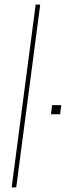

<svg xmlns="http://www.w3.org/2000/svg" viewBox="-20 -820 320 840"><path d="M51 0H31L136 -800H156ZM243 -320H203L208 -360H248Z"/></svg>

Font: Tanohe Sans Thin
Style: Italic
Weight: 100
Designer: Village Type and Design LLC & Cristiano Sobral
Foundry: Cooper Hewitt Smithsonian Design Museum
Version: Version 1.00;September 29, 2021;FontCreator 13.0.0.2655 64-b